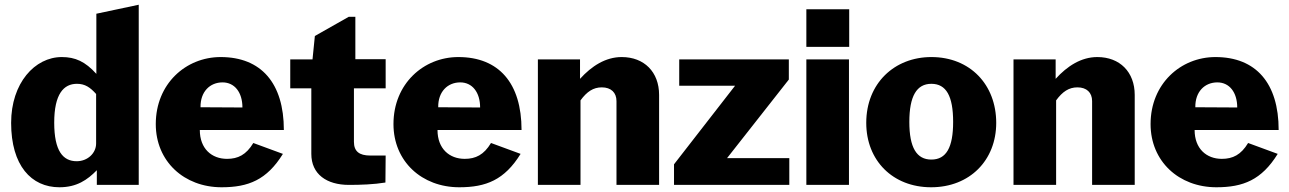

<svg xmlns="http://www.w3.org/2000/svg" viewBox="-20 -781 5443 811"><path d="M389 -62V0H566V-761L387 -723V-469C340 -521 298 -540 241 -540C127 -540 27 -430 27 -262C27 -82 112 10 231 10C304 10 349 -21 389 -62ZM386 -384V-175C386 -134 350 -100 304 -100C246 -100 209 -143 209 -263C209 -384 249 -427 305 -427C339 -427 361 -412 386 -384Z M824 -232H1179C1179 -430 1083 -540 912 -540C765 -540 638 -427 638 -257C638 -99 758 10 916 10C1029 10 1107 -21 1175 -131L1050 -177C1020 -127 985 -110 939 -110C874 -110 824 -153 824 -232ZM1004 -327 827 -328C826 -394 867 -433 920 -433C971 -433 1004 -391 1004 -327Z M1609 -408V-531H1481V-710H1453L1310 -629L1300 -530H1206V-408H1295V-131C1295 -45 1360 0 1454 0C1504 0 1559 -2 1608 -10L1609 -124H1544C1497 -124 1475 -142 1475 -182V-408Z M1828 -232H2183C2183 -430 2087 -540 1916 -540C1769 -540 1642 -427 1642 -257C1642 -99 1762 10 1920 10C2033 10 2111 -21 2179 -131L2054 -177C2024 -127 1989 -110 1943 -110C1878 -110 1828 -153 1828 -232ZM2008 -327 1831 -328C1830 -394 1871 -433 1924 -433C1975 -433 2008 -391 2008 -327Z M2252 0H2432V-357C2459 -394 2486 -412 2522 -412C2561 -412 2584 -390 2584 -354V0H2764V-380C2764 -477 2701 -540 2606 -540C2538 -540 2479 -502 2430 -448V-530H2252Z M2827 0H3314V-113H3051L3312 -445V-530H2849V-419H3085L2827 -87Z M3566 -530H3386V0H3566ZM3567 -742H3386V-583H3567Z M3913 10C4076 10 4188 -104 4188 -262C4188 -423 4078 -540 3914 -540C3758 -540 3639 -429 3639 -262C3639 -103 3751 10 3913 10ZM3914 -107C3852 -107 3821 -157 3821 -266C3821 -375 3852 -427 3914 -427C3977 -427 4006 -375 4006 -266C4006 -158 3977 -107 3914 -107Z M4261 0H4441V-357C4468 -394 4495 -412 4531 -412C4570 -412 4593 -390 4593 -354V0H4773V-380C4773 -477 4710 -540 4615 -540C4547 -540 4488 -502 4439 -448V-530H4261Z M5026 -232H5381C5381 -430 5285 -540 5114 -540C4967 -540 4840 -427 4840 -257C4840 -99 4960 10 5118 10C5231 10 5309 -21 5377 -131L5252 -177C5222 -127 5187 -110 5141 -110C5076 -110 5026 -153 5026 -232ZM5206 -327 5029 -328C5028 -394 5069 -433 5122 -433C5173 -433 5206 -391 5206 -327Z"/></svg>

Font: Bisquit Text
Style: Bold
Weight: 800
Version: Version 1.004;Glyphs 3.2.3 (3260)